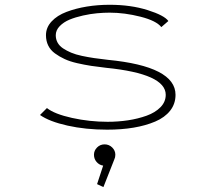

<svg xmlns="http://www.w3.org/2000/svg" viewBox="-20 -532 890 804"><path d="M428.5 11Q339 11 262.8 -6Q186.5 -23 147.5 -50.5L176.5 -79.5Q208 -54.5 281.5 -38.2Q355 -22 430.5 -22Q474.5 -22 516 -28.2Q557.5 -34.5 593.8 -47.5Q630 -60.5 652 -83Q674 -105.5 674 -135Q674 -223 425 -248Q389.5 -252 361.8 -256.2Q334 -260.5 303.2 -267.5Q272.5 -274.5 250.5 -284.8Q228.5 -295 210 -308.5Q191.5 -322 182 -341.2Q172.5 -360.5 172.5 -384.5Q172.5 -417 196 -442.2Q219.5 -467.5 258.5 -482.2Q297.5 -497 343.5 -504.5Q389.5 -512 439 -512Q527.5 -512 598 -489.8Q668.5 -467.5 685 -444L655.5 -418.5Q635 -445 568.5 -462Q502 -479 439 -479Q414.5 -479 386.8 -476.5Q359 -474 327.5 -467Q296 -460 271.2 -449.8Q246.5 -439.5 230 -422.5Q213.5 -405.5 213.5 -384.5Q213.5 -367.5 221.2 -353.5Q229 -339.5 244 -329.5Q259 -319.5 278 -311.5Q297 -303.5 323 -298Q349 -292.5 374.2 -288.8Q399.5 -285 431.5 -281.5Q715 -254 715 -135Q715 -97 692.5 -68.5Q670 -40 630 -23Q590 -6 539.5 2.5Q489 11 428.5 11ZM463 116Q463 127 458.5 136L413 251.5L386.5 239L412 161.5Q395.5 159 384.5 146.2Q373.5 133.5 373.5 116Q373.5 98.5 386.5 85.5Q399.5 72.5 418 72.5Q436.5 72.5 449.8 85.5Q463 98.5 463 116Z"/></svg>

Font: League Mono Wide Thin
Style: Regular
Weight: 100
Width: 8
Designer: Tyler Finck
Foundry: The League of Moveable Type / Tyler Finck
Version: Version 2.210